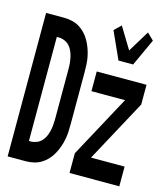

<svg xmlns="http://www.w3.org/2000/svg" viewBox="-114 -861 828 950"><g transform="rotate(15 300.0 -386.0)"><path d="M421 -600 358 -739 392 -772 459 -662 526 -772 560 -739 496 -600ZM14 0V-735H106Q126 -735 146.5 -730.5Q167 -726 184.5 -715.5Q202 -705 216 -690Q230 -675 240 -657Q250 -639 257 -619.5Q264 -600 268 -580Q272 -560 273 -539.5Q274 -519 274 -498V-237Q274 -216 273 -195.5Q272 -175 268 -155Q264 -135 257 -115.5Q250 -96 240 -78Q230 -60 216 -45Q202 -30 184.5 -19.5Q167 -9 146.5 -4.5Q126 0 106 0ZM96 -101H106Q121 -101 135.5 -107Q150 -113 160 -123.5Q170 -134 176.5 -148Q183 -162 186.5 -177Q190 -192 191.5 -207Q193 -222 193 -237V-498Q193 -513 191.5 -528Q190 -543 186.5 -558Q183 -573 176.5 -587Q170 -601 160 -611.5Q150 -622 135.5 -628Q121 -634 106 -634H96ZM331 0V-101L503 -419H331V-520H586V-419L414 -101H586V0Z"/></g></svg>

Font: R Plex Mono
Style: Bold
Weight: 700
Monospace: yes
Designer: Belleve Invis
Foundry: Belleve Invis
Version: Version 31.8.0